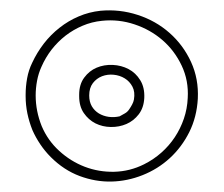

<svg xmlns="http://www.w3.org/2000/svg" viewBox="-20 -892 435 373"><path d="M133.8 -708Q133.8 -728 143.6 -741.2Q153.3 -754.4 167.7 -760.5Q182.1 -766.6 199 -765.9Q215.8 -765.1 229.7 -757.8Q243.7 -750.5 252.4 -736.3Q261.2 -722.2 260.3 -701.7Q259.3 -682.6 249.5 -669.9Q239.7 -657.2 225.6 -651.1Q211.4 -645 195.3 -645.3Q179.2 -645.5 165.5 -652.3Q151.9 -659.2 142.8 -672.4Q133.8 -685.5 133.8 -705.1ZM153.3 -706.5Q153.3 -694.3 158.4 -685.5Q163.6 -676.8 172.1 -671.6Q180.7 -666.5 191.2 -665Q201.7 -663.6 212.4 -666Q217.8 -668.9 222.9 -671.9Q228 -674.8 231.4 -680.2Q234.4 -684.6 236.8 -689.2Q239.3 -693.8 240.2 -698.7Q242.7 -713.4 237.3 -723.6Q231.9 -733.9 222.4 -739.7Q212.9 -745.6 200.9 -746.8Q189 -748 178.2 -743.9Q167.5 -739.7 160.4 -730.5Q153.3 -721.2 153.3 -706.5ZM49.3 -706.5Q49.3 -676.3 61 -647Q72.8 -619.1 95 -598.9Q117.2 -578.6 144.5 -568.1Q171.9 -557.6 202.1 -558.3Q232.4 -559.1 259.8 -572.8Q278.3 -582 293.5 -595.5Q308.6 -608.9 319.6 -625.5Q330.6 -642.1 337.2 -661.4Q343.8 -680.7 344.7 -701.7Q346.7 -735.4 333 -764.4Q319.3 -793.5 295.7 -814Q272 -834.5 241.2 -844.7Q210.4 -855 178.2 -851.6Q158.2 -849.6 140.4 -842Q122.6 -834.5 107.4 -822.8Q92.3 -811 80.3 -795.7Q68.4 -780.3 60.5 -762.2Q54.7 -749.5 52 -735.1Q49.3 -720.7 49.3 -706.5ZM29.8 -708Q29.8 -724.1 32.7 -740Q35.6 -755.9 42.5 -770Q51.8 -790 65.2 -807.4Q78.6 -824.7 95.7 -838.1Q112.8 -851.6 132.8 -860.1Q152.8 -868.7 175.3 -871.1Q212.4 -874.5 247.6 -863Q282.7 -851.6 309.3 -828.1Q335.9 -804.7 351.1 -771.7Q366.2 -738.8 364.3 -700.2Q362.3 -664.6 347.7 -635.3Q333 -606 309.8 -584.7Q286.6 -563.5 257.1 -551.8Q227.5 -540 196.5 -539.3Q165.5 -538.6 134.8 -550Q104 -561.5 78.6 -586.9Q67.4 -598.1 58.3 -611.6Q49.3 -625 43 -639.2Q36.6 -655.3 33.2 -671.6Q29.8 -688 29.8 -705.1Z"/></svg>

Font: Preussische VI 9 Linie
Style: Regular
Weight: 400
Designer: Peter Wiegel
Foundry: Peter Wiegel
Version: Version 1.000 2009 initial release